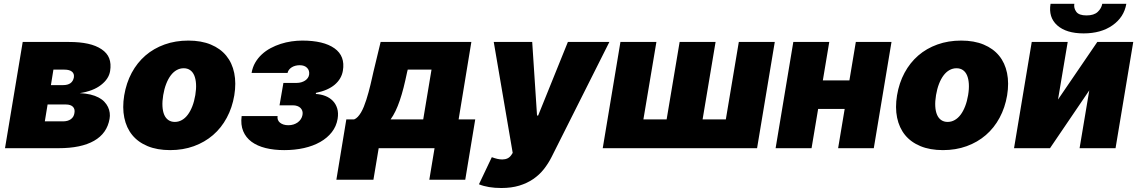

<svg xmlns="http://www.w3.org/2000/svg" viewBox="-20 -761 5844 986"><path d="M96.6 -545.5H335.2Q390.3 -545.5 431.6 -536.4Q473 -527.3 501.4 -508.2Q530.2 -489 540.8 -461.5Q551.5 -433.9 545.5 -396.3Q539.1 -355.8 498.6 -324.6Q458.8 -293.3 389.2 -282.7Q420.5 -281.2 444.2 -275.6Q468 -269.9 486.2 -260.3Q503.9 -251.1 515.8 -238.5Q527.7 -225.9 534.6 -211.5Q541.5 -197.1 543.5 -181.5Q545.5 -165.8 542.6 -150.6Q529.8 -76 463.2 -38Q396.7 0 281.2 0H5.7ZM210.2 -137.8H304Q328.5 -137.8 343.9 -149Q359.4 -160.2 362.2 -180.4Q366.1 -201 354.4 -212.7Q342.7 -224.4 318.2 -224.4H224.4ZM241.5 -323.9H304Q351.9 -323.9 359.4 -363.6Q362.2 -382.8 349.4 -393.1Q336.6 -403.4 311.1 -403.4H254.3Z M617.9 -271.3Q628.6 -335.2 656.4 -387.1Q684.3 -438.9 726.7 -475.7Q769.2 -512.4 825.1 -532.5Q881 -552.6 947.4 -552.6Q1013.8 -552.6 1062.9 -532.1Q1111.9 -511.7 1142 -474.8Q1172.2 -437.9 1182.9 -386Q1193.5 -334.2 1183.2 -271.3Q1172.6 -208.1 1144.5 -156.1Q1116.5 -104 1073.9 -67.3Q1031.2 -30.5 975.5 -10.3Q919.7 9.9 853.7 9.9Q787.3 9.9 738.1 -10.5Q688.9 -30.9 658.9 -67.8Q628.9 -104.8 618.3 -156.6Q607.6 -208.5 617.9 -271.3ZM877.8 -134.9Q897 -134.9 913.9 -144.4Q930.8 -153.8 944.2 -171.7Q957.7 -189.6 967.7 -215.2Q977.6 -240.8 983 -272.7Q988.3 -304.7 986.7 -330.3Q985.1 -355.8 977.5 -373.8Q969.8 -391.7 956.1 -401.1Q942.5 -410.5 923.3 -410.5Q904.1 -410.5 887.3 -401.1Q870.4 -391.7 856.9 -373.8Q843.4 -355.8 833.5 -330.3Q823.5 -304.7 818.2 -272.7Q812.9 -240.8 814.3 -215.2Q815.7 -189.6 823.3 -171.7Q831 -153.8 844.8 -144.4Q858.7 -134.9 877.8 -134.9Z M1220.9 -164.8H1405.5Q1403.8 -154.8 1407 -146.1Q1410.2 -137.4 1417.6 -131.2Q1425.1 -125 1436.1 -121.4Q1447.1 -117.9 1460.9 -117.9Q1475.1 -117.9 1487.4 -121.8Q1499.6 -125.7 1509.1 -132.6Q1518.5 -139.6 1524.9 -149.1Q1531.2 -158.7 1533.4 -170.5Q1535.5 -181.8 1532.7 -190.9Q1529.8 -199.9 1523.3 -206.5Q1516.7 -213.1 1506.6 -216.6Q1496.4 -220.2 1483.7 -220.2H1415.5L1435.4 -335.2H1503.6Q1516 -335.2 1527 -338.4Q1538 -341.6 1546.5 -347.1Q1555 -352.6 1560.5 -360.4Q1566.1 -368.3 1567.5 -377.8Q1570.3 -399.1 1557 -412.6Q1543.7 -426.1 1519.2 -426.1Q1507.5 -426.1 1496.8 -423.3Q1486.2 -420.5 1477.8 -415.1Q1469.5 -409.8 1464 -402.5Q1458.5 -395.2 1456.7 -386.4H1272Q1277 -415.8 1290.8 -439.6Q1304.7 -463.4 1324.8 -481.9Q1344.8 -500.4 1369.7 -513.7Q1394.5 -527 1421.7 -535.7Q1448.9 -544.4 1477.1 -548.5Q1505.3 -552.6 1532 -552.6Q1642 -552.6 1697.8 -512.8Q1753.6 -473 1740.8 -397.7Q1733.7 -355.8 1699.2 -326.3Q1664.8 -296.9 1603 -284.1L1601.6 -278.4Q1627.8 -277 1650.4 -268.3Q1672.9 -259.6 1688.7 -243.6Q1704.5 -227.6 1711.6 -204.4Q1718.8 -181.1 1713.8 -150.6Q1707.4 -112.2 1684.1 -82.4Q1660.9 -52.6 1624.6 -32Q1588.4 -11.4 1541.2 -0.7Q1494 9.9 1439.6 9.9Q1387.1 9.9 1344.1 -0.7Q1301.1 -11.4 1271.8 -33Q1242.5 -54.7 1228.9 -87.5Q1215.2 -120.4 1220.9 -164.8Z M1707.4 161.9 1758.5 -147.7H1798.3Q1808.6 -151.6 1817.3 -160.9Q1826 -170.1 1833.8 -183.2Q1841.6 -196.4 1848.4 -213.1Q1855.1 -229.8 1861.2 -248.6Q1867.2 -267.4 1872.5 -286.8Q1877.8 -306.1 1882.3 -324.8Q1886.7 -343.4 1890.6 -360.6Q1894.5 -377.8 1897.7 -392L1934.7 -545.5H2400.6L2335.2 -147.7H2420.5L2369.3 161.9H2184.7L2211.6 0H1924.7L1897.7 161.9ZM1985.8 -147.7H2153.4L2196 -403.4H2073.9L2071 -392Q2061.8 -348 2052.6 -311.4Q2043.3 -274.9 2033 -244.9Q2022.7 -214.8 2011.2 -190.9Q1999.6 -166.9 1985.8 -147.7Z M2505.7 46.2Q2520.6 51.8 2534.1 54.9Q2547.6 57.9 2559.3 57.9Q2574.6 57.9 2586.5 52.2Q2598.4 46.5 2606.5 34.1L2612.9 24.1L2515.6 -545.5H2713.1L2737.9 -167.6H2743.6L2896.3 -545.5H3109.4L2812.5 45.5Q2795.5 79.2 2772.4 108.3Q2749.3 137.4 2718 158.7Q2686.8 180 2646.5 192.3Q2606.2 204.5 2554.7 204.5Q2486.2 204.5 2439.6 185.4Z M3166.2 -545.5H3350.9L3284.1 -147.7H3403.4L3470.2 -545.5H3654.8L3588.1 -147.7H3707.4L3774.1 -545.5H3958.8L3867.9 0H3075.3Z M4054 -545.5H4238.6L4205.6 -348H4342L4375 -545.5H4558.2L4467.3 0H4284.1L4317.8 -201.7H4181.5L4147.7 0H3963.1Z M4586.6 -271.3Q4597.3 -335.2 4625.2 -387.1Q4653.1 -438.9 4695.5 -475.7Q4737.9 -512.4 4793.9 -532.5Q4849.8 -552.6 4916.2 -552.6Q4982.6 -552.6 5031.6 -532.1Q5080.6 -511.7 5110.8 -474.8Q5141 -437.9 5151.6 -386Q5162.3 -334.2 5152 -271.3Q5141.3 -208.1 5113.3 -156.1Q5085.2 -104 5042.6 -67.3Q5000 -30.5 4944.2 -10.3Q4888.5 9.9 4822.4 9.9Q4756 9.9 4706.9 -10.5Q4657.7 -30.9 4627.7 -67.8Q4597.7 -104.8 4587 -156.6Q4576.3 -208.5 4586.6 -271.3ZM4846.6 -134.9Q4865.8 -134.9 4882.6 -144.4Q4899.5 -153.8 4913 -171.7Q4926.5 -189.6 4936.4 -215.2Q4946.4 -240.8 4951.7 -272.7Q4957 -304.7 4955.4 -330.3Q4953.8 -355.8 4946.2 -373.8Q4938.6 -391.7 4924.9 -401.1Q4911.2 -410.5 4892 -410.5Q4872.9 -410.5 4856 -401.1Q4839.1 -391.7 4825.6 -373.8Q4812.1 -355.8 4802.2 -330.3Q4792.3 -304.7 4786.9 -272.7Q4781.6 -240.8 4783 -215.2Q4784.4 -189.6 4792.1 -171.7Q4799.7 -153.8 4813.6 -144.4Q4827.4 -134.9 4846.6 -134.9Z M5278.4 -545.5H5463.1L5413.4 -250L5615.1 -545.5H5799.7L5708.8 0H5524.1L5573.9 -296.9L5372.2 0H5187.5ZM5375 -741.5H5497.2Q5493.3 -719.5 5507.1 -700.6Q5520.6 -681.8 5559.7 -681.8Q5598 -681.8 5617.2 -699.9Q5636.4 -718 5640.6 -741.5H5764.2Q5752.5 -672.6 5693.2 -631Q5634.2 -589.5 5544.7 -589.5Q5455.6 -589.5 5409.1 -631Q5363.3 -672.2 5375 -741.5Z"/></svg>

Font: Inter P Black
Style: Italic
Weight: 900
Italic angle: -9.40001°
Designer: Rasmus Andersson
Foundry: rsms
Version: Version 3.018;git-588b23468